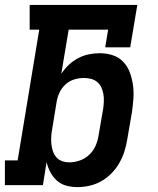

<svg xmlns="http://www.w3.org/2000/svg" viewBox="-24 -755 644 783"><path d="M291 8Q268 8 246 2Q224 -4 208 -18.5Q192 -33 181.5 -52.5Q171 -72 166 -94L151 0H-4V-101H48L136 -634H97V-735H536L507 -562H405L417 -634H256L226 -454Q239 -474 256.5 -490.5Q274 -507 295 -518Q316 -529 338.5 -533.5Q361 -538 383 -538Q411 -538 436.5 -529.5Q462 -521 479.5 -502Q497 -483 506 -458Q515 -433 518.5 -406.5Q522 -380 520 -352.5Q518 -325 514 -297L495 -187Q491 -162 483.5 -138Q476 -114 463 -91Q450 -68 431 -48.5Q412 -29 389 -16Q366 -3 341 2.5Q316 8 291 8ZM259 -93Q280 -93 301.5 -100.5Q323 -108 340 -124Q357 -140 366 -161Q375 -182 378 -203L397 -313Q399 -328 399.5 -343Q400 -358 397.5 -372Q395 -386 389 -399Q383 -412 372 -421Q361 -430 347 -433.5Q333 -437 318 -437Q298 -437 278.5 -431Q259 -425 243.5 -411Q228 -397 219 -378Q210 -359 207 -340L189 -230Q186 -214 185 -198.5Q184 -183 185.5 -168Q187 -153 191.5 -139Q196 -125 205.5 -114Q215 -103 229 -98Q243 -93 259 -93Z"/></svg>

Font: Iosevka Curly Slab Extended
Style: Bold Italic
Weight: 700
Width: 7
Italic angle: -9°
Monospace: yes
Designer: Belleve Invis
Foundry: Belleve Invis
Version: Version 11.0.0; ttfautohint (v1.8.3)